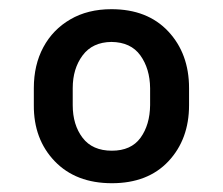

<svg xmlns="http://www.w3.org/2000/svg" viewBox="-20 -742 492 424"><path d="M54.7 -509.8V-547.4Q54.7 -598.6 75.7 -637.7Q96.7 -676.8 135.3 -699.2Q173.8 -721.7 226.1 -721.7Q305.7 -721.7 351.6 -672.6Q397.5 -623.5 397.5 -547.4V-509.8Q397.5 -434.6 352.1 -386Q306.6 -337.4 227.1 -337.4Q147.5 -337.4 100.8 -386Q54.2 -434.6 54.7 -509.8ZM140.6 -547.4V-509.8Q140.6 -466.3 162.4 -437.7Q184.1 -409.2 227.1 -409.2Q269.5 -409.2 290.3 -437.7Q311 -466.3 311.5 -509.8V-547.4Q311 -590.3 290 -619.6Q269 -648.9 226.1 -649.4Q184.1 -648.9 162.4 -619.6Q140.6 -590.3 140.6 -547.4Z"/></svg>

Font: Inter Cardless Tabular Medium
Style: Regular
Weight: 500
Designer: Rasmus Andersson
Foundry: rsms
Version: Version 4.000;git-4fc901f